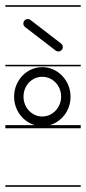

<svg xmlns="http://www.w3.org/2000/svg" viewBox="-23 -483 329 735"><path d="M93.7 -406.5C86.3 -412.2 75.6 -410.8 69.9 -403.4C64.2 -395.9 65.6 -385.2 73 -379.5L190 -289.5C197.4 -283.8 208.1 -285.2 213.8 -292.6C219.6 -300.1 218.2 -310.8 210.7 -316.5ZM139 -189C178 -189 211 -156 211 -113C211 -71 178 -37 139 -37C99 -37 67 -71 67 -113C67 -156 99 -189 139 -189ZM139 -226C79 -226 31 -175 31 -113C31 -61.2 64.4 -17.2 110.4 -4H-2.5V8H286V-4H167.5C213 -17 247 -60.3 247 -112V-113C247 -175 198 -226 139 -226ZM-2.5 226V232H286V226ZM-2.5 -235V-229H286V-235ZM-2.5 -463V-457H286V-463Z"/></svg>

Font: LetsTraceRuled
Style: Medium
Weight: 500
Version: Version 003.000